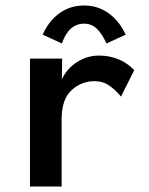

<svg xmlns="http://www.w3.org/2000/svg" viewBox="-20 -678 540 698"><path d="M89 0V-465H206L205 -390Q224 -430 261 -453Q298 -476 339 -476Q417 -476 468 -423L420 -327Q399 -352 376.5 -367.5Q354 -383 324 -383Q276 -383 240 -350Q204 -317 204 -244V0ZM205 -520 135 -552Q158 -603 197 -630.5Q236 -658 286 -658Q335 -658 374 -630.5Q413 -603 437 -552L367 -520Q351 -556 331.5 -574Q312 -592 286 -592Q230 -592 205 -520Z"/></svg>

Font: Inconsolata
Style: Bold
Weight: 700
Monospace: yes
Designer: Raph Levien, Cyreal, Brenton Simpson
Foundry: Raph Levien, Cyreal, Google
Version: Version 3.100; ttfautohint (v1.8.4.7-5d5b)